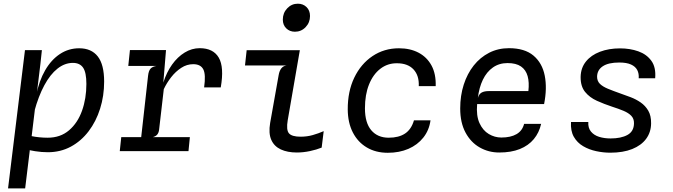

<svg xmlns="http://www.w3.org/2000/svg" viewBox="-20 -817 3640 1038"><path d="M238.5 6Q205 6 170.2 0.5Q135.5 -5 107.2 -13.2Q79 -21.5 65 -29.5L129 -88.5Q137 -84 153.8 -80.5Q170.5 -77 192.5 -74.8Q214.5 -72.5 237.5 -72.5Q306.5 -72.5 353.2 -112.5Q400 -152.5 423.5 -218.5Q447 -284.5 447 -363Q447 -425.5 429.2 -451.2Q411.5 -477 374 -477Q330 -477 290.8 -446Q251.5 -415 219.8 -356.2Q188 -297.5 165.5 -214.5L157.5 -248.5L176 -303Q191.5 -380.5 224.2 -437.2Q257 -494 304 -525Q351 -556 408 -556Q474 -556 508.5 -512Q543 -468 543 -376Q543 -298.5 521.2 -229.5Q499.5 -160.5 459.2 -107.5Q419 -54.5 363 -24.2Q307 6 238.5 6ZM23.5 201.5 115 -546H206.5L198.5 -472L151 -79.5L143.5 -53L140.5 0.5L116 201.5Z M627.5 0 635.5 -75.5H1006.5L999 0ZM673.5 -460.5 682.5 -546.5H877.5L837 -460.5ZM736 -10 780.5 -407.5Q783.5 -434.5 793.8 -445.8Q804 -457 825.5 -460.5L789 -490L795 -530L877.5 -546.5L863 -370.5Q880.5 -426 910.2 -467.8Q940 -509.5 978.5 -533Q1017 -556.5 1059.5 -556.5Q1133 -556.5 1162.8 -505.2Q1192.5 -454 1173.5 -344.5H1083.5Q1093.5 -414.5 1079 -442.2Q1064.5 -470 1024.5 -470Q990 -470 959.8 -450.2Q929.5 -430.5 905.5 -399.8Q881.5 -369 865.5 -335L840 -115Q838 -99 829.8 -89.2Q821.5 -79.5 805.5 -75.5L834 -57L829 -10Z M1574.5 -645.5Q1546 -645.5 1527.5 -663.8Q1509 -682 1509 -711Q1509 -747 1532.8 -772Q1556.5 -797 1590 -797Q1618.5 -797 1637.2 -778.8Q1656 -760.5 1656 -730.5Q1656 -695 1632.2 -670.2Q1608.5 -645.5 1574.5 -645.5ZM1585 7.5Q1534 7.5 1498 -9.2Q1462 -26 1446.5 -61.2Q1431 -96.5 1440.5 -152.5L1486.5 -411Q1490.5 -434.5 1501.2 -447.8Q1512 -461 1529 -463H1304.5L1313.5 -545.5H1601L1535.5 -167Q1526.5 -114.5 1542.2 -96.2Q1558 -78 1605 -78Q1640 -78 1670.8 -86.8Q1701.5 -95.5 1730 -108L1719 -19Q1692 -8 1655.8 -0.2Q1619.5 7.5 1585 7.5Z M2076.5 9Q2011.5 9 1963 -19.8Q1914.5 -48.5 1887.5 -101Q1860.5 -153.5 1860 -225Q1859.5 -322.5 1895.2 -397Q1931 -471.5 1994 -513.8Q2057 -556 2137 -556Q2197.5 -556 2242.8 -532.2Q2288 -508.5 2312.8 -463Q2337.5 -417.5 2335.5 -351.5H2244Q2246.5 -408.5 2215.5 -441.8Q2184.5 -475 2126 -475Q2075.5 -475.5 2036.2 -445.2Q1997 -415 1975 -360.2Q1953 -305.5 1953 -231.5Q1953 -153 1987.2 -112.8Q2021.5 -72.5 2081.5 -72.5Q2136 -72.5 2170 -95.2Q2204 -118 2218 -166.5H2307.5Q2300 -112.5 2268.5 -73Q2237 -33.5 2187.8 -12.2Q2138.5 9 2076.5 9Z M2679 7.5Q2621.5 7.5 2573.5 -19.8Q2525.5 -47 2496.8 -100.2Q2468 -153.5 2468 -230.5Q2468 -300 2487 -359.2Q2506 -418.5 2541 -462.8Q2576 -507 2624.5 -531.8Q2673 -556.5 2731.5 -556.5Q2816.5 -556.5 2864 -516.5Q2911.5 -476.5 2925 -408.2Q2938.5 -340 2921.5 -254.5H2559.5Q2554 -191.5 2572.2 -151.5Q2590.5 -111.5 2622.5 -92.5Q2654.5 -73.5 2690.5 -73.5Q2741 -73.5 2772.5 -91.8Q2804 -110 2813.5 -147.5H2905.5Q2895 -100 2866 -65Q2837 -30 2790.2 -11.2Q2743.5 7.5 2679 7.5ZM2563.5 -287.5Q2570 -309.5 2584.5 -317Q2599 -324.5 2621 -324.5H2836.5Q2842 -371.5 2832.5 -405.5Q2823 -439.5 2796.5 -457.8Q2770 -476 2724 -476Q2678.5 -476 2644.8 -452.2Q2611 -428.5 2590.5 -386Q2570 -343.5 2563.5 -287.5Z M3279 8.5Q3242 8.5 3203.2 0.2Q3164.5 -8 3132.5 -26.8Q3100.5 -45.5 3082.2 -77.5Q3064 -109.5 3067 -157.5H3160.5Q3158.5 -125.5 3174.8 -105.8Q3191 -86 3219 -77.2Q3247 -68.5 3281 -68.5Q3337.5 -68.5 3372.2 -87.5Q3407 -106.5 3407.5 -150.5Q3408 -175 3393 -190.8Q3378 -206.5 3351.2 -217.8Q3324.5 -229 3288.5 -240.5Q3246 -254.5 3206.8 -272.2Q3167.5 -290 3143 -320.2Q3118.5 -350.5 3119 -401Q3120 -450 3147.8 -484.5Q3175.5 -519 3223.5 -537.2Q3271.5 -555.5 3332 -555.5Q3386 -555.5 3431 -539.5Q3476 -523.5 3501.5 -488.2Q3527 -453 3522 -394H3433Q3435 -419.5 3425 -438.5Q3415 -457.5 3391.5 -468.2Q3368 -479 3328 -479Q3269 -479 3238.8 -458.8Q3208.5 -438.5 3208 -402.5Q3208 -379 3223 -364Q3238 -349 3266.5 -337.2Q3295 -325.5 3334.5 -311.5Q3360.5 -302.5 3389.5 -291.5Q3418.5 -280.5 3443.8 -263Q3469 -245.5 3484.8 -218.5Q3500.5 -191.5 3500 -150Q3499.5 -102 3473.2 -66.5Q3447 -31 3397.8 -11.2Q3348.5 8.5 3279 8.5Z"/></svg>

Font: Spline Sans Mono
Style: Italic
Weight: 400
Italic angle: -4°
Monospace: yes
Designer: Eben Sorkin, Mirko Velimirovic
Foundry: Sorkin Type
Version: Version 1.004